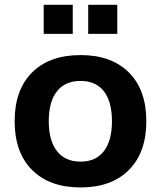

<svg xmlns="http://www.w3.org/2000/svg" viewBox="-20 -783 679 813"><path d="M321.3 10.7Q189.5 10.7 115.7 -63.5Q42 -137.7 42 -269.5Q42 -402.3 115.7 -476.1Q189.5 -549.8 321.3 -549.8Q452.1 -549.8 525.9 -476.1Q599.6 -402.3 599.6 -269.5Q599.6 -137.7 525.9 -63.5Q452.1 10.7 321.3 10.7ZM165 -639.6V-762.7H288.1V-639.6ZM186.5 -269.5Q186.5 -187.5 221.2 -143.1Q255.9 -98.6 321.3 -98.6Q385.7 -98.6 419.9 -143.1Q454.1 -187.5 454.1 -269.5Q454.1 -352.5 419.9 -396.5Q385.7 -440.4 321.3 -440.4Q255.9 -440.4 221.2 -396.5Q186.5 -352.5 186.5 -269.5ZM353.5 -639.6V-762.7H476.6V-639.6Z"/></svg>

Font: Min Sans Bold
Style: Regular
Weight: 700
Designer: Jinseong-Kim, NotoSansCJK, Nunito
Foundry: Jinseong-Kim
Version: Version 1.400;Glyphs 3.1.2 (3151)